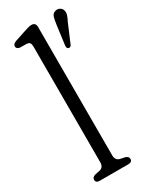

<svg xmlns="http://www.w3.org/2000/svg" viewBox="-192 -780 662 828"><g transform="rotate(-30 139.5 -366.0)"><path d="M143.5 -706.5V-68Q143.5 -42 166.5 -37.5L188.5 -33Q204 -28 204 -15.5Q204 0 184.5 0H42.5Q23 0 23 -15.5Q23 -28 38.5 -33L61 -37.5Q84 -42 84 -68V-644Q84 -657 79.8 -662.5Q75.5 -668 65.5 -669L30.5 -669.5Q14.5 -672.5 14.5 -685Q14.5 -697 33.5 -703.5L89.5 -722Q103 -726.5 110 -728Q117 -729.5 123 -729.5Q143.5 -729.5 143.5 -706.5ZM217 -674.5Q220 -697 224 -711.5Q228 -726 243.5 -730.5Q255 -733.5 264.8 -728.2Q274.5 -723 277.5 -713Q281 -701.5 277 -689Q273 -676.5 265 -661.5L226 -569.5Q220.5 -560 211.5 -563Q206.5 -564.5 205.2 -569.5Q204 -574.5 204.5 -580Z"/></g></svg>

Font: Fraunces 144pt SuperSoft Light
Style: Regular
Weight: 300
Version: Version 1.000;[0bf87f6ff]